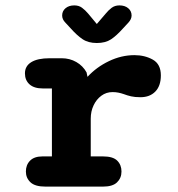

<svg xmlns="http://www.w3.org/2000/svg" viewBox="-20 -692 659 712"><path d="M316.5 -112H362Q399 -112 414.8 -96.2Q430.5 -80.5 430.5 -56Q430.5 -32 414.2 -16Q398 0 362 0H148.5Q110 0 93 -16Q76 -32 76 -56Q76 -80.5 91.5 -96.2Q107 -112 137.5 -112H172.5V-364H138.5Q106.5 -364 89.5 -379.2Q72.5 -394.5 72.5 -420Q72.5 -447 96 -461.5Q119.5 -476 164 -476H209Q238.5 -476 263 -462Q287.5 -448 301 -423.5L304.5 -407Q337.5 -443 383.8 -465.2Q430 -487.5 478.5 -487.5Q517 -487.5 546.8 -470.8Q576.5 -454 576.5 -412.5Q576.5 -373.5 556 -352.5Q535.5 -331.5 501 -331.5Q480 -331.5 466 -334.8Q452 -338 439 -343Q429 -346.5 418.8 -348.5Q408.5 -350.5 397.5 -350.5Q374 -350.5 355.8 -337Q337.5 -323.5 327 -301.2Q316.5 -279 316.5 -252ZM456 -608 436.5 -587Q412.5 -560 391.8 -546.2Q371 -532.5 339 -532.5Q307.5 -532.5 286.5 -546.5Q265.5 -560.5 242 -587L222.5 -608Q210.5 -620 210.5 -634.5Q210.5 -651 223 -661.5Q235.5 -672 255.5 -672Q272.5 -672 284.2 -663.2Q296 -654.5 307 -641.5L339 -603L371.5 -641Q382 -654 394 -663Q406 -672 423 -672Q443 -672 455.5 -661.5Q468 -651 468 -634.5Q468 -621 456 -608Z"/></svg>

Font: Sono ExtraLight Monospace
Style: Bold
Weight: 700
Version: Version 2.112